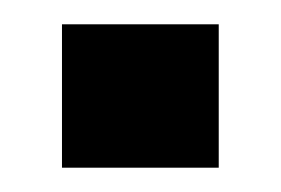

<svg xmlns="http://www.w3.org/2000/svg" viewBox="-20 -138 231 158"><path d="M31 0V-118H160V0Z"/></svg>

Font: Kanit SemiBold
Style: Regular
Weight: 600
Designer: Katatrad Team
Foundry: CadsonDemak
Version: Version 2.000; ttfautohint (v1.8.3)